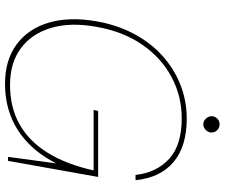

<svg xmlns="http://www.w3.org/2000/svg" viewBox="-85 -798 895 765"><g transform="rotate(90 362.5 -415.5)"><path d="M314 12Q219 12 156.5 -34.5Q94 -81 70 -163Q46 -245 65 -353Q79 -433 113.5 -499Q148 -565 199.5 -612.5Q251 -660 315.5 -686Q380 -712 453 -712Q563 -712 625.5 -659.5Q688 -607 698 -508H677Q668 -591 613.5 -641.5Q559 -692 451 -692Q363 -692 287 -651.5Q211 -611 158.5 -535.5Q106 -460 87 -353Q68 -248 91.5 -170.5Q115 -93 173 -50.5Q231 -8 318 -8Q408 -8 475.5 -46Q543 -84 589 -158.5Q635 -233 659 -341H418L422 -359H685L621 0H605L631 -192Q597 -125 549.5 -79.5Q502 -34 443 -11Q384 12 314 12ZM475 -778Q463 -778 453 -788Q443 -798 443 -811Q443 -824 452.5 -833.5Q462 -843 475 -843Q489 -843 498.5 -833.5Q508 -824 508 -811Q508 -798 498 -788Q488 -778 475 -778Z"/></g></svg>

Font: DM Sans Thin
Style: Italic
Weight: 250
Italic angle: -10°
Designer: Colophon Foundry, Jonny Pinhorn
Foundry: Colophon Foundry
Version: Version 4.004;gftools[0.9.30]